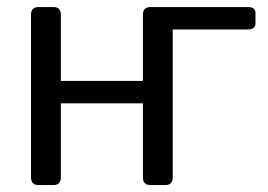

<svg xmlns="http://www.w3.org/2000/svg" viewBox="-20 -533 771 553"><path d="M91.3 0Q69.3 0 69.3 -22V-490.7Q69.3 -512.7 91.3 -512.7H133.3Q155.3 -512.7 155.3 -490.7V-299.8H391.6V-490.7Q391.6 -512.7 413.6 -512.7H693.8Q715.8 -512.7 715.8 -495.6V-465.3Q715.8 -448.2 693.8 -448.2H477.5V-22Q477.5 0 455.6 0H413.6Q391.6 0 391.6 -22V-235.4H155.3V-22Q155.3 0 133.3 0Z"/></svg>

Font: Istok Web
Style: Regular
Weight: 400
Designer: Andrey V. Panov
Foundry: Andrey V. Panov
Version: Version 1.0.2g